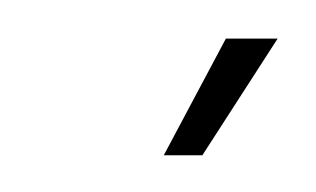

<svg xmlns="http://www.w3.org/2000/svg" viewBox="-20 -688 168 102"><path d="M67 -605.5H87.5L127.5 -667.5H100Z"/></svg>

Font: Anybody UltraCondensed ExtraLight
Style: Italic
Weight: 250
Width: 1
Italic angle: -10°
Version: Version 1.113;gftools[0.9.25]